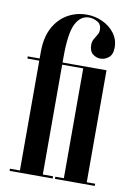

<svg xmlns="http://www.w3.org/2000/svg" viewBox="-85 -812 611 867"><g transform="rotate(10 220.0 -378.0)"><path d="M21 0V-10H66.5V-513.5H12V-523.5H66.5V-554.5Q66.5 -620 90.5 -664.8Q114.5 -709.5 154.5 -732.5Q194.5 -755.5 242.5 -755.5Q281 -755.5 315.2 -739.5Q349.5 -723.5 370.5 -695.5Q391.5 -667.5 391.5 -631.5Q391.5 -598.5 374 -584.5Q356.5 -570.5 337 -570.5Q317 -570.5 301 -583.2Q285 -596 285 -624.5Q285 -640 291.8 -651.8Q298.5 -663.5 305.2 -674.2Q312 -685 312 -698Q312 -723.5 293 -734Q274 -744.5 255 -744.5Q216 -744.5 193.8 -701.8Q171.5 -659 171.5 -548.5V-523.5H373V-10H411.5V0H229V-10H268V-513.5H171.5V-10H218.5V0Z"/></g></svg>

Font: Imbue 100pt SemiBold
Style: Regular
Weight: 600
Designer: Tyler Finck
Foundry: Etcetera Type Company
Version: Version 1.102; ttfautohint (v1.8.3)